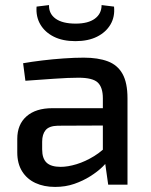

<svg xmlns="http://www.w3.org/2000/svg" viewBox="-20 -727 593 756"><path d="M310 -500Q366 -500 404.5 -485.5Q443 -471 462.5 -436Q482 -401 482 -340V0H406L391 -106L385 -118V-340Q385 -383 365 -402Q345 -421 289 -421Q251 -421 193.5 -417Q136 -413 80 -409L71 -478Q105 -484 146.5 -489Q188 -494 231 -497Q274 -500 310 -500ZM438 -301 437 -233 207 -232Q173 -231 159.5 -214.5Q146 -198 146 -169V-139Q146 -103 163.5 -86.5Q181 -70 219 -70Q247 -70 281.5 -80.5Q316 -91 351 -112.5Q386 -134 414 -167V-104Q404 -90 384 -70.5Q364 -51 335.5 -33Q307 -15 272.5 -3Q238 9 197 9Q153 9 119.5 -6.5Q86 -22 67 -52.5Q48 -83 48 -127V-180Q48 -237 84.5 -269Q121 -301 186 -301ZM380 -707 429 -701Q433 -661 415 -630.5Q397 -600 362 -582.5Q327 -565 277 -565Q227 -565 192 -582.5Q157 -600 139 -630.5Q121 -661 124 -701L173 -707Q172 -673 199 -653.5Q226 -634 278 -634Q327 -634 353.5 -653.5Q380 -673 380 -707Z"/></svg>

Font: Exo 2 Medium
Style: Regular
Weight: 500
Designer: Natanael Gama
Foundry: Natanael Gama
Version: Version 2.010